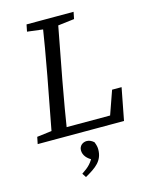

<svg xmlns="http://www.w3.org/2000/svg" viewBox="-134 -752 836 1085"><g transform="rotate(-15 284.0 -210.0)"><path d="M15.5 0H142.2L152.3 -55.4H144.1L23.6 -40.4L15.5 0ZM100.3 0H190.1C206.1 -103 224.1 -207 243.1 -310L311.1 -669.7H221.3C205.3 -566.7 187.3 -462.7 168.3 -359.7L100.3 0ZM121.6 -629.3 243.1 -614.3H272.3L396.8 -629.3L404.9 -669.7H129.7L121.6 -629.3ZM142.2 0H520.5L556.7 -188.2H501.2L435 0L497.6 -50.2H151.3L142.2 0ZM230.9 250.4C295.2 214.3 338.4 183.9 338.4 117.1C338.4 104.8 336.4 92.9 328.4 73C315.2 60.9 301.1 54.9 287 54.9C262.7 54.9 242.4 72.2 242.4 97.5C242.4 126.6 262.5 150.6 296.7 167L299.9 132C276 182.1 257.8 199.1 215.7 227.1L230.9 250.4Z"/></g></svg>

Font: Source Serif Variable
Style: Italic
Weight: 389
Italic angle: -12°
Designer: Frank Grießhammer
Foundry: Adobe Systems Incorporated
Version: Version 3.001;hotconv 1.0.111;makeotfexe 2.5.65597